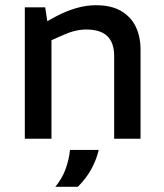

<svg xmlns="http://www.w3.org/2000/svg" viewBox="-20 -531 626 735"><path d="M75 0V-503H153L161 -450L196 -469Q234 -489 272 -500Q310 -511 347 -511Q406 -511 443.5 -489Q481 -467 499.5 -429Q518 -391 518 -341V0H417V-317Q417 -367 391 -392.5Q365 -418 310 -418Q287 -418 264 -412Q241 -406 215 -394L177 -377V0ZM192 184Q218 152 231 116.5Q244 81 248 43H358Q349 81 329.5 116.5Q310 152 278 184Z"/></svg>

Font: REM
Style: Regular
Weight: 400
Designer: Octavio Pardo
Foundry: Ashler Design
Version: Version 1.005;gftools[0.9.28]